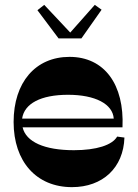

<svg xmlns="http://www.w3.org/2000/svg" viewBox="-20 -762 568 790"><path d="M276 8C403 8 488 -72 492 -196L462 -200C442 -165 377 -144 284 -144C163 -144 87 -178 73 -238H484C492 -414 410 -528 266 -528C126 -528 36 -423 36 -260C36 -97 130 8 276 8ZM71 -274C80 -336 148 -372 260 -372C372 -372 444 -334 448 -274ZM134 -720 221 -604H315L398 -722L370 -742L269 -628L162 -742Z"/></svg>

Font: Ribes
Style: Bold
Weight: 900
Designer: Luigi Gorlero
Foundry: Collletttivo
Version: Version 2.100;Glyphs 3.1.2 (3151)